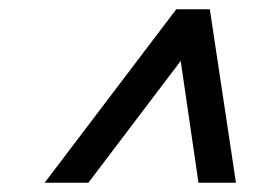

<svg xmlns="http://www.w3.org/2000/svg" viewBox="-20 -696 556 415"><path d="M362 -623H415L171 -301H76.5L361 -676H433.5L490 -301H409Z"/></svg>

Font: Newsreader 16pt 16pt ExtraBold
Style: Italic
Weight: 800
Italic angle: -17°
Version: Version 1.003